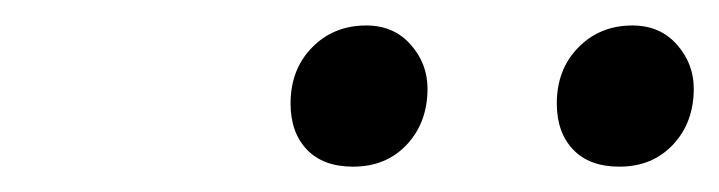

<svg xmlns="http://www.w3.org/2000/svg" viewBox="-20 -702 562 150"><path d="M415 -621.1Q415 -647.9 431.9 -665Q448.7 -682.1 474.1 -682.1Q495.6 -682.1 508.8 -667.2Q522 -652.3 522 -632.8Q522 -606.4 505.9 -589.1Q489.7 -571.8 463.9 -571.8Q440.4 -571.8 427.7 -585.2Q415 -598.6 415 -621.1ZM207 -621.1Q207 -647.9 223.9 -665Q240.7 -682.1 266.1 -682.1Q287.6 -682.1 300.8 -667.2Q314 -652.3 314 -632.8Q314 -606.4 297.9 -589.1Q281.7 -571.8 255.9 -571.8Q232.4 -571.8 219.7 -585.2Q207 -598.6 207 -621.1Z"/></svg>

Font: Linguistics Pro
Style: Italic
Weight: 400
Italic angle: -12°
Designer: Stefan Peev, Context Ltd
Foundry: Stefan Peev, Context Ltd
Version: Version 001.000